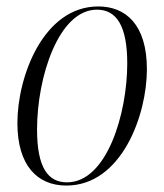

<svg xmlns="http://www.w3.org/2000/svg" viewBox="-20 -566 510 596"><path d="M186 10C357 10 436 -208 436 -351C436 -490 370 -546 285 -546C115 -546 34 -329 34 -184C34 -52 96 10 186 10ZM188 0C130 0 95 -44 95 -164C95 -327 162 -536 281 -536C342 -536 375 -485 375 -369C375 -214 312 0 188 0Z"/></svg>

Font: Noto Serif Display Condensed Light
Style: Italic
Weight: 300
Width: 3
Italic angle: -12°
Designer: Monotype Design Team
Foundry: Monotype Imaging Inc.
Version: Version 2.009